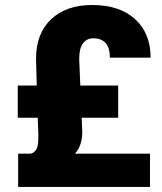

<svg xmlns="http://www.w3.org/2000/svg" viewBox="-20 -740 640 760"><path d="M303.2 -273.9 305.7 -219.2Q305.7 -163.6 276.9 -131.8H573.7V0H51.8V-131.8H102.1Q129.9 -139.2 131.3 -182.1L131.8 -208L129.4 -273.9H50.3V-401.4H125.5L122.6 -507.3Q122.6 -607.4 182.4 -663.8Q242.2 -720.2 344.2 -720.2Q453.6 -720.2 514.9 -664.1Q576.2 -607.9 576.2 -511.7H415Q415 -588.4 348.6 -588.4Q323.7 -588.4 308.6 -568.6Q293.5 -548.8 293.5 -507.3L297.9 -401.4H447.8V-273.9Z"/></svg>

Font: TypoPRO Roboto
Style: Regular
Weight: 900
Designer: Google
Version: Version 2.136; 2016